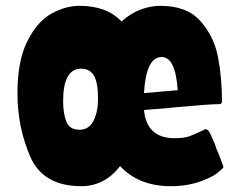

<svg xmlns="http://www.w3.org/2000/svg" viewBox="-20 -618 814 660"><path d="M40 -297Q40 -409 74 -476.5Q108 -544 156.5 -571Q205 -598 254 -598Q347 -598 398 -544Q428 -572 463 -585Q498 -598 531 -598Q623 -598 669.5 -545Q716 -492 729.5 -421.5Q743 -351 743 -269Q743 -260 733 -260Q700 -260 581 -249Q562 -247 535 -244.5Q508 -242 475 -240Q484 -143 580 -143Q612 -143 629.5 -149Q647 -155 686 -174Q693 -174 698.5 -166Q704 -158 714 -133Q717 -128 721.5 -114Q726 -100 730 -93Q749 -45 748 -43Q746 -39 737 -32Q716 -11 669.5 5.5Q623 22 567 22Q457 22 393 -47Q339 22 260 22Q128 22 84 -79.5Q40 -181 40 -297ZM591 -308Q583 -422 536 -422Q508 -422 493 -389.5Q478 -357 475 -298ZM317 -278Q317 -335 302.5 -358.5Q288 -382 259 -382Q197 -382 197 -270Q197 -228 208 -200Q219 -172 253 -172Q286 -172 301.5 -203Q317 -234 317 -278Z"/></svg>

Font: Barriecito
Style: Regular
Weight: 400
Designer: Pablo Cosgaya & Sergio Jiménez
Foundry: Pablo Cosgaya & Sergio Jiménez
Version: Version 1.001